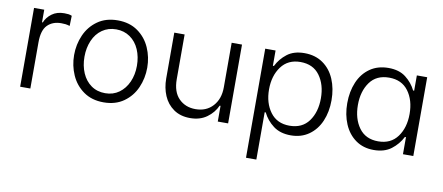

<svg xmlns="http://www.w3.org/2000/svg" viewBox="-67 -801 2914 1262"><g transform="rotate(10 1390.5 -170.0)"><path d="M75 -526H143V-442H148Q162 -477 195 -501.5Q228 -526 277 -526Q295 -526 305.5 -524.5Q316 -523 328 -518L326 -450Q309 -455 297.5 -456.5Q286 -458 269 -458Q212 -458 177.5 -423.5Q143 -389 143 -309V0H75Z M388 -267Q388 -338 415.5 -400.5Q443 -463 498 -502Q553 -541 632 -541Q711 -541 766 -502Q821 -463 848.5 -400.5Q876 -338 876 -268Q876 -197 848.5 -134.5Q821 -72 766 -33Q711 6 632 6Q553 6 498 -33Q443 -72 415.5 -134.5Q388 -197 388 -267ZM457 -268Q457 -208 478 -159.5Q499 -111 538.5 -83Q578 -55 632 -55Q685 -55 724.5 -83.5Q764 -112 785.5 -160.5Q807 -209 807 -268Q807 -328 786 -376.5Q765 -425 725 -453Q685 -481 632 -481Q579 -481 539 -453Q499 -425 478 -376Q457 -327 457 -268Z M1011 -526H1080V-228Q1080 -143 1123.5 -99Q1167 -55 1235 -55Q1307 -55 1350.5 -103Q1394 -151 1394 -228V-526H1463V0H1394V-105H1388Q1367 -57 1321.5 -24Q1276 9 1210 9Q1145 9 1100 -22.5Q1055 -54 1033 -106Q1011 -158 1011 -220Z M1618 -526H1687V-424H1694Q1718 -473 1762.5 -507.5Q1807 -542 1878 -542Q1950 -542 2001.5 -506Q2053 -470 2079.5 -407.5Q2106 -345 2106 -267Q2106 -190 2079.5 -128Q2053 -66 2002 -30Q1951 6 1881 6Q1811 6 1765 -28.5Q1719 -63 1694 -114H1687V202H1618ZM1689 -267Q1689 -176 1734 -115.5Q1779 -55 1862 -55Q1947 -55 1991 -115.5Q2035 -176 2035 -268Q2035 -359 1991 -419.5Q1947 -480 1862 -480Q1779 -480 1734 -419Q1689 -358 1689 -267Z M2211 -267Q2211 -345 2237.5 -407.5Q2264 -470 2315.5 -506Q2367 -542 2439 -542Q2510 -542 2554.5 -507.5Q2599 -473 2623 -424H2630V-526H2699V0H2630V-114H2623Q2597 -63 2551.5 -28.5Q2506 6 2435 6Q2365 6 2314.5 -30Q2264 -66 2237.5 -128Q2211 -190 2211 -267ZM2282 -268Q2282 -176 2326 -115.5Q2370 -55 2454 -55Q2538 -55 2582.5 -115.5Q2627 -176 2627 -268Q2627 -360 2582.5 -420Q2538 -480 2454 -480Q2369 -480 2325.5 -419.5Q2282 -359 2282 -268Z"/></g></svg>

Font: Lopes Sans Light
Style: Regular
Weight: 300
Designer: Gabriel Lam, Diego Maldonado
Foundry: TypeRant, Foresti Design
Version: Version 4.000